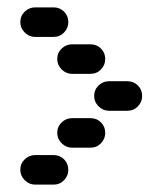

<svg xmlns="http://www.w3.org/2000/svg" viewBox="-20 -610 440 520"><path d="M35 -150Q35 -134 47 -122Q59 -110 75 -110H125Q142 -110 153.5 -122Q165 -134 165 -150Q165 -167 153.5 -178.5Q142 -190 125 -190H75Q59 -190 47 -178.5Q35 -167 35 -150ZM135 -250Q135 -234 147 -222Q159 -210 175 -210H225Q242 -210 253.5 -222Q265 -234 265 -250Q265 -267 253.5 -278.5Q242 -290 225 -290H175Q159 -290 147 -278.5Q135 -267 135 -250ZM235 -350Q235 -334 247 -322Q259 -310 275 -310H325Q342 -310 353.5 -322Q365 -334 365 -350Q365 -367 353.5 -378.5Q342 -390 325 -390H275Q259 -390 247 -378.5Q235 -367 235 -350ZM135 -450Q135 -434 147 -422Q159 -410 175 -410H225Q242 -410 253.5 -422Q265 -434 265 -450Q265 -467 253.5 -478.5Q242 -490 225 -490H175Q159 -490 147 -478.5Q135 -467 135 -450ZM35 -550Q35 -534 47 -522Q59 -510 75 -510H125Q142 -510 153.5 -522Q165 -534 165 -550Q165 -567 153.5 -578.5Q142 -590 125 -590H75Q59 -590 47 -578.5Q35 -567 35 -550Z"/></svg>

Font: Matrix Sans Raster
Style: Regular
Weight: 400
Designer: Brad Neil
Version: Version 1.100